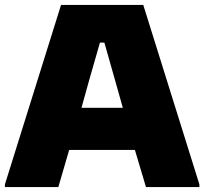

<svg xmlns="http://www.w3.org/2000/svg" viewBox="-25 -760 830 780"><path d="M-5 -11 223 -740H557L785 -11V0H568L523 -151H256L212 0H-5ZM474 -322 443 -432 399 -587H381L336 -430L306 -322Z"/></svg>

Font: Encode Sans Normal
Style: Black
Weight: 900
Designer: Pablo Impallari, Andres Torresi
Foundry: Pablo Impallari, Andres Torresi
Version: Version 1.000; ttfautohint (v1.00) -l 8 -r 50 -G 200 -x 14 -